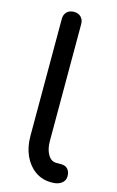

<svg xmlns="http://www.w3.org/2000/svg" viewBox="-121 -830 535 879"><g transform="rotate(15 147.0 -390.5)"><path d="M216 0Q173 0 140 -23.5Q107 -47 88.5 -87.5Q70 -128 70 -181V-735Q70 -756 82.5 -768.5Q95 -781 116 -781Q137 -781 149.5 -768.5Q162 -756 162 -735V-181Q162 -142 177 -117Q192 -92 216 -92H241Q260 -92 271 -79.5Q282 -67 282 -46Q282 -25 265 -12.5Q248 0 222 0Z"/></g></svg>

Font: Comfortaa SemiBold
Style: Regular
Weight: 600
Designer: Johan Aakerlund
Foundry: Johan Aakerlund
Version: Version 3.104; ttfautohint (v1.8.1.43-b0c9)